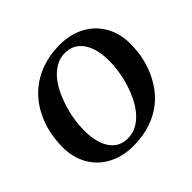

<svg xmlns="http://www.w3.org/2000/svg" viewBox="-160 -847 1042 1042"><g transform="rotate(-45 361.0 -326.0)"><path d="M546.9 -411.6Q546.9 -504.4 509.8 -557.6Q472.7 -610.8 406.2 -610.8Q346.7 -610.8 296.6 -562Q246.6 -513.2 214.8 -420.7Q183.1 -328.1 183.1 -236.8Q183.1 -145 219.2 -92.8Q255.4 -40.5 320.8 -40.5Q381.8 -40.5 432.1 -88.9Q482.4 -137.2 514.6 -228Q546.9 -318.8 546.9 -411.6ZM312 9.8Q231 9.8 168.2 -23.7Q105.5 -57.1 70.8 -117.9Q36.1 -178.7 36.1 -255.9Q36.1 -374 84 -467.5Q131.8 -561 218.5 -611.6Q305.2 -662.1 418 -662.1Q499 -662.1 561.8 -628.7Q624.5 -595.2 659.2 -534.4Q693.8 -473.6 693.8 -396.5Q693.8 -279.3 644.8 -183.3Q595.7 -87.4 510.5 -38.8Q425.3 9.8 312 9.8Z"/></g></svg>

Font: Tinos
Style: Bold Italic
Weight: 700
Italic angle: -16.333°
Designer: Steve Matteson
Foundry: Monotype Imaging Inc.
Version: Version 1.23